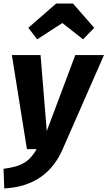

<svg xmlns="http://www.w3.org/2000/svg" viewBox="-36 -842 607 1084"><path d="M174 -620 316 -712 433 -620 496 -685 376 -822H281L124 -685ZM551 -531H389L228 -102L193 -531H31L116 0H171C131 69 88 98 -16 111L-12 222C152 213 258 136 317 2Z"/></svg>

Font: Fira Sans
Style: Bold Italic
Weight: 700
Italic angle: -8°
Designer: bBox Type GmbH & Carrois Corporate GbR & Edenspiekermann AG
Foundry: bBox Type GmbH & Carrois Corporate GbR & Edenspiekermann AG
Version: Version 4.301;PS 004.301;hotconv 1.0.88;makeotf.lib2.5.64775